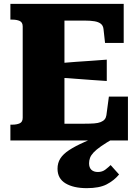

<svg xmlns="http://www.w3.org/2000/svg" viewBox="-20 -730 728 998"><path d="M645 -228V0H34V-82H44Q67 -82 82.5 -89Q98 -96 98 -118V-592Q98 -614 82.5 -621Q67 -628 44 -628H34V-710H623V-507H526L518 -579Q516 -597 504 -606.5Q492 -616 471 -619.5Q450 -623 420 -623H315V-87H420Q449 -87 469.5 -88.5Q490 -90 503.5 -95.5Q517 -101 524 -109.5Q531 -118 533 -131L546 -228ZM293 -402Q333 -406 373.5 -408.5Q414 -411 454.5 -414Q495 -417 535 -420V-309Q495 -312 454.5 -314.5Q414 -317 374 -320.5Q334 -324 293 -326ZM538 -42 570 -10Q530 13 505 30.5Q480 48 466.5 62.5Q453 77 448 90.5Q443 104 443 119Q443 141 455 152.5Q467 164 489 164Q512 164 528.5 151Q545 138 555 128L599 177Q572 209 534 228.5Q496 248 431 248Q362 248 320.5 223Q279 198 279 147Q279 117 293.5 94Q308 71 339 50.5Q370 30 419.5 8Q469 -14 538 -42Z"/></svg>

Font: Roboto Serif 20pt ExtraBold
Style: Regular
Weight: 800
Version: Version 1.008